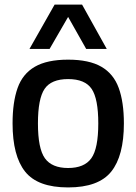

<svg xmlns="http://www.w3.org/2000/svg" viewBox="-20 -810 596 840"><path d="M35 -270Q35 -363 57 -425Q79 -487 132.5 -518Q186 -549 278 -549Q370 -549 423.5 -518Q477 -487 499.5 -425Q522 -363 522 -270Q522 -128 466.5 -59Q411 10 278 10Q145 10 90 -59Q35 -128 35 -270ZM146 -270Q146 -160 176.5 -117.5Q207 -75 278 -75Q349 -75 379.5 -117.5Q410 -160 410 -270Q410 -378 381 -421Q352 -464 278 -464Q204 -464 175 -421Q146 -378 146 -270ZM109 -596 219 -790H339L447 -596H357L278 -736L197 -596Z"/></svg>

Font: Georama Medium
Style: Regular
Weight: 500
Designer: Jean-Baptiste Levee
Foundry: Production Type
Version: Version 1.000